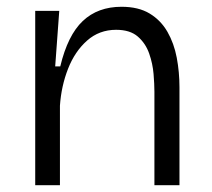

<svg xmlns="http://www.w3.org/2000/svg" viewBox="-20 -547 626 567"><path d="M84 0V-515H155L143 -351H158Q180 -443 224.5 -485Q269 -527 339 -527Q389 -527 422 -507Q455 -487 474.5 -453Q494 -419 502 -376.5Q510 -334 510 -289V0H436V-276Q436 -298 433.5 -328.5Q431 -359 420.5 -389Q410 -419 387 -439Q364 -459 323 -459Q273 -459 237 -427Q201 -395 181 -344Q161 -293 157 -235V0Z"/></svg>

Font: Bricolage Grotesque 10pt Light
Style: Regular
Weight: 300
Designer: Mathieu Triay
Foundry: Atelier Triay
Version: Version 1.000; ttfautohint (v1.8.4.7-5d5b);gftools[0.9.32]